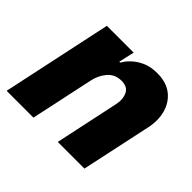

<svg xmlns="http://www.w3.org/2000/svg" viewBox="-130 -706 871 871"><g transform="rotate(45 306.0 -270.0)"><path d="M2 0 115 -530H287L270 -455H276Q276 -455 284 -467.5Q292 -480 310.5 -497Q329 -514 358 -527Q387 -540 429 -540Q487 -540 523 -512Q559 -484 572 -437.5Q585 -391 573 -336L501 0H330L395 -305Q404 -344 391 -372.5Q378 -401 339 -401Q297 -401 271.5 -371Q246 -341 238 -299L174 0Z"/></g></svg>

Font: Be Vietnam Pro ExtraBold
Style: Italic
Weight: 800
Italic angle: -12°
Designer: Lam Bao, Tony Le, Vietanh Nguyen
Foundry: Yellow Type Foundry
Version: Version 1.002; ttfautohint (v1.8.3)